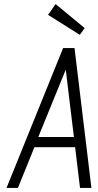

<svg xmlns="http://www.w3.org/2000/svg" viewBox="-20 -923 483 943"><path d="M12 0H68L149 -200H349L373 0H429L346 -687H290ZM168 -250 303 -581 343 -250ZM396 -785 253 -903 216 -850 372 -752Z"/></svg>

Font: Secuela ExtLt
Style: Italic
Weight: 200
Italic angle: -8°
Designer: Fernando Haro
Foundry: deFharo
Version: Version 1.704